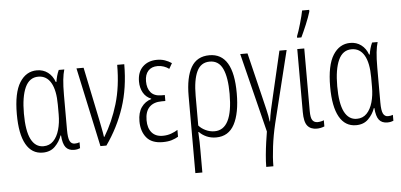

<svg xmlns="http://www.w3.org/2000/svg" viewBox="-61 -916 2678 1282"><g transform="rotate(-5 1277.5 -275.0)"><path d="M195.8 9.8Q122.6 9.8 84 -58.8Q45.4 -127.4 45.4 -260.7Q45.4 -404.3 88.6 -472.7Q131.8 -541 204.1 -541Q246.1 -541 277.3 -517.6Q308.6 -494.1 323.2 -452.6H327.6Q330.6 -472.2 335.9 -491.9Q341.3 -511.7 350.1 -530.8H387.2Q378.9 -503.4 374.5 -463.4Q370.1 -423.3 370.1 -360.4V-127Q370.1 -73.7 380.6 -52.7Q391.1 -31.7 413.1 -31.7Q431.2 -31.7 446.3 -37.6V2Q440.4 4.9 429.7 7.3Q418.9 9.8 405.8 9.8Q368.7 9.8 349.9 -13.9Q331.1 -37.6 327.1 -93.8H323.7Q309.6 -52.7 278.3 -21.5Q247.1 9.8 195.8 9.8ZM204.6 -32.2Q244.6 -32.2 271 -59.3Q297.4 -86.4 310.5 -132.6Q323.7 -178.7 323.7 -234.9V-299.3Q323.7 -396.5 294.4 -447.3Q265.1 -498 209.5 -498Q149.9 -498 121.3 -435.8Q92.8 -373.5 92.8 -260.3Q92.8 -144.5 121.3 -88.4Q149.9 -32.2 204.6 -32.2Z M468.8 -530.8H516.6L590.8 -173.3Q594.7 -151.9 601.6 -118.4Q608.4 -85 611.8 -59.1H614.7Q672.4 -153.8 707 -269.3Q741.7 -384.8 741.7 -530.8H789.1Q789.1 -371.6 745.8 -241.9Q702.6 -112.3 623 0H583Z M1041 -302.2V-262.2H1016.6Q962.4 -262.2 933.6 -232.7Q904.8 -203.1 904.8 -145Q904.8 -92.3 930.4 -62.3Q956.1 -32.2 1003.9 -32.2Q1034.7 -32.2 1061.3 -42Q1087.9 -51.8 1104.5 -63V-17.1Q1085.9 -5.9 1060.8 2Q1035.6 9.8 1000 9.8Q926.3 9.8 891.6 -32.7Q856.9 -75.2 856.9 -142.6Q856.9 -200.2 881.8 -235.6Q906.7 -271 948.2 -283.2V-286.1Q913.1 -300.3 895 -332.5Q877 -364.7 877 -406.7Q877 -470.7 913.6 -505.9Q950.2 -541 1009.3 -541Q1037.1 -541 1061 -533Q1085 -524.9 1106.9 -510.3L1085.9 -473.6Q1071.3 -484.9 1051.5 -491.9Q1031.7 -499 1009.3 -499Q968.8 -499 946.3 -474.1Q923.8 -449.2 923.8 -404.3Q923.8 -357.4 947 -329.8Q970.2 -302.2 1019 -302.2Z M1520.5 -272.5Q1520.5 -138.7 1481 -64.5Q1441.4 9.8 1357.9 9.8Q1323.2 9.8 1294.4 -2.9Q1265.6 -15.6 1245.6 -36.6H1242.2Q1244.6 0.5 1245.1 31Q1245.6 61.5 1245.6 87.9V234.9H1198.7V-281.2Q1198.7 -406.7 1237.5 -473.9Q1276.4 -541 1360.4 -541Q1520.5 -541 1520.5 -272.5ZM1358.9 -498.5Q1298.8 -498.5 1272.2 -441.7Q1245.6 -384.8 1245.6 -279.8V-80.1Q1262.7 -59.6 1291.5 -45.9Q1320.3 -32.2 1351.1 -32.2Q1472.7 -32.2 1472.7 -272.5Q1472.7 -383.3 1445.8 -440.9Q1418.9 -498.5 1358.9 -498.5Z M1877.4 -530.8 1758.3 -47.4Q1740.2 28.8 1731 103Q1721.7 177.2 1721.7 234.9H1673.8Q1673.8 198.7 1678 154.8Q1682.1 110.8 1688 69.8Q1693.8 28.8 1698.7 0L1566.4 -530.8H1615.2L1687.5 -232.9Q1698.2 -188 1708.7 -144.5Q1719.2 -101.1 1723.1 -65.4H1725.6Q1730.5 -104.5 1739 -143.3Q1747.6 -182.1 1760.3 -235.8L1829.1 -530.8Z M1995.6 -530.8V-111.3Q1995.6 -64.9 2007.6 -49.1Q2019.5 -33.2 2041 -33.2Q2052.7 -33.2 2064.9 -35.9Q2077.1 -38.6 2084 -42V-0.5Q2058.6 9.8 2032.7 9.8Q1991.2 9.8 1970 -16.4Q1948.7 -42.5 1948.7 -108.9V-530.8ZM1954.6 -606V-616.2Q1960 -628.9 1967.3 -651.1Q1974.6 -673.3 1981.9 -699Q1989.3 -724.6 1995.1 -747.6Q2001 -770.5 2003.4 -784.7H2050.8V-773.4Q2039.1 -734.9 2019.5 -688.2Q2000 -641.6 1982.9 -606Z M2295.9 9.8Q2222.7 9.8 2184.1 -58.8Q2145.5 -127.4 2145.5 -260.7Q2145.5 -404.3 2188.7 -472.7Q2231.9 -541 2304.2 -541Q2346.2 -541 2377.4 -517.6Q2408.7 -494.1 2423.3 -452.6H2427.7Q2430.7 -472.2 2436 -491.9Q2441.4 -511.7 2450.2 -530.8H2487.3Q2479 -503.4 2474.6 -463.4Q2470.2 -423.3 2470.2 -360.4V-127Q2470.2 -73.7 2480.7 -52.7Q2491.2 -31.7 2513.2 -31.7Q2531.2 -31.7 2546.4 -37.6V2Q2540.5 4.9 2529.8 7.3Q2519 9.8 2505.9 9.8Q2468.8 9.8 2450 -13.9Q2431.2 -37.6 2427.2 -93.8H2423.8Q2409.7 -52.7 2378.4 -21.5Q2347.2 9.8 2295.9 9.8ZM2304.7 -32.2Q2344.7 -32.2 2371.1 -59.3Q2397.5 -86.4 2410.6 -132.6Q2423.8 -178.7 2423.8 -234.9V-299.3Q2423.8 -396.5 2394.5 -447.3Q2365.2 -498 2309.6 -498Q2250 -498 2221.4 -435.8Q2192.9 -373.5 2192.9 -260.3Q2192.9 -144.5 2221.4 -88.4Q2250 -32.2 2304.7 -32.2Z"/></g></svg>

Font: Open Sans Condensed Light
Style: Regular
Weight: 300
Width: 3
Designer: Monotype Design Team
Foundry: Monotype Imaging Inc.
Version: Version 3.003; ttfautohint (v1.8.4)